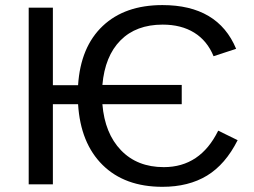

<svg xmlns="http://www.w3.org/2000/svg" viewBox="-20 -718 990 748"><path d="M186 0H91.8V-688H186V-386.2H284.2Q293.9 -535.2 380.1 -616.7Q466.3 -698.2 612.8 -698.2Q829.1 -698.2 899.9 -527.8L812 -499Q787.1 -559.6 736.6 -590.8Q686 -622.1 613.8 -622.1Q510.3 -622.1 449.5 -560.8Q388.7 -499.5 378.9 -387.2H688V-312H378.9Q388.2 -198.2 451.4 -132.6Q514.6 -66.9 618.2 -66.9Q760.3 -66.9 830.1 -209L905.8 -171.9Q858.4 -77.6 786.6 -33.9Q714.8 9.8 612.8 9.8Q465.8 9.8 379.6 -75.4Q293.5 -160.6 284.2 -312H186Z"/></svg>

Font: Libra Sans Modern
Style: Regular
Weight: 400
Foundry: Stefan Peev, Context Ltd
Version: Version 1.000